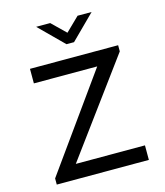

<svg xmlns="http://www.w3.org/2000/svg" viewBox="-126 -964 908 1058"><g transform="rotate(-15 328.0 -434.5)"><path d="M87.9 -654.3V-571.3H449.2L65.4 -35.2V0H590.8V-83H196.3L590.8 -619.1V-654.3ZM317.4 -733.4H360.4L497.1 -869.1H417L338.9 -793L260.7 -869.1H180.7Z"/></g></svg>

Font: Sen-gleads
Style: Regular
Weight: 400
Designer: Kosal Sen, Philatype
Foundry: Philatype
Version: Version 1.004; ttfautohint (v1.8.3)